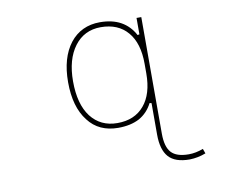

<svg xmlns="http://www.w3.org/2000/svg" viewBox="-82 -660 1163 969"><g transform="rotate(-10 500.0 -175.5)"><path d="M814.5 205.1Q740.2 205.1 707 168Q673.8 130.9 673.8 52.7V-108.4L664.1 -110.4Q639.6 -62.5 595.7 -38.1Q550.8 -14.6 487.3 -14.6Q438.5 -14.6 399.9 -32.2Q361.3 -49.8 334 -85.9Q277.3 -158.2 277.3 -285.2Q277.3 -410.2 334 -483.4Q362.3 -519.5 400.9 -537.6Q439.5 -555.7 487.3 -555.7Q550.8 -555.7 594.7 -531.2Q638.7 -506.8 664.1 -459L673.8 -460.9V-544.9H698.2V52.7Q698.2 120.1 725.1 149.4Q752 178.7 814.5 178.7Q850.6 178.7 888.7 164.1L897.5 188.5Q857.4 204.1 814.5 205.1ZM487.3 -530.3Q402.3 -530.3 352.5 -463.9Q302.7 -397.5 302.7 -285.2Q302.7 -168 351.6 -103.5Q401.4 -39.1 487.3 -39.1Q576.2 -39.1 625 -97.7Q673.8 -155.3 673.8 -260.7V-309.6Q673.8 -416 625 -472.7Q576.2 -530.3 487.3 -530.3Z"/></g></svg>

Font: Mgen+ 1mn thin
Style: Regular
Weight: 100
Designer: [Source Han Sans]
Ryoko NISHIZUKA  (kana & ideographs); Paul D. Hunt (Latin, Greek & Cyrillic); Wenlong ZHANG  (bopomofo
Version: Version 1.059.20150602